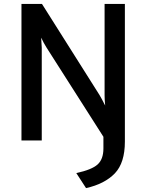

<svg xmlns="http://www.w3.org/2000/svg" viewBox="-20 -720 750 984"><path d="M421 244 371 167Q450 150 480 123Q510 96 510 41V-19L218 -477Q204 -499 191 -527Q194 -479 194 -475V0H90V-700H195L490 -233Q501 -215 519 -179Q516 -209 516 -232V-700H620V6Q620 114 569 168Q516 223 421 244Z"/></svg>

Font: Overpass Light
Style: Bold
Weight: 600
Designer: Delve Withrington, Thomas Jockin
Foundry: Delve Fonts
Version: Version 3.000;DELV;Overpass